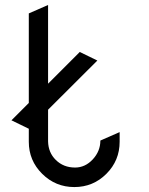

<svg xmlns="http://www.w3.org/2000/svg" viewBox="-20 -758 602 778"><path d="M386.7 -188.5 464.8 -222.7V-183.6Q464.8 -107.4 411.1 -53.7Q357.4 0 281.2 0Q205.1 0 150.9 -53.7Q96.7 -107.4 96.7 -183.6V-236.3L26.4 -270.5L96.7 -340.8V-703.6L174.8 -737.8V-418.9L303.2 -547.4L374.5 -512.7L174.8 -313.5V-185.1Q175.8 -139.6 206.1 -109.9Q237.3 -79.1 284.2 -79.1Q325.2 -79.1 356 -112.3Q386.7 -145.5 386.7 -188.5Z"/></svg>

Font: NovaMono
Style: Regular
Weight: 400
Monospace: yes
Version: Version 1.2